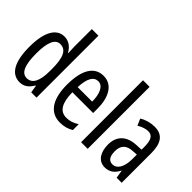

<svg xmlns="http://www.w3.org/2000/svg" viewBox="-80 -1274 1666 1666"><g transform="rotate(45 753.0 -441.0)"><path d="M199 -56C251 -56 288 -83 317 -134H322L333 -66H398V-826H317V-608C317 -587 318 -564 320 -534H316C289 -585 245 -613 196 -613C97 -613 42 -513 42 -334C42 -153 96 -56 199 -56ZM218 -125C154 -125 125 -196 125 -334C125 -468 153 -541 216 -541C286 -541 317 -478 317 -340V-310C317 -186 283 -125 218 -125Z M677 -612C564 -612 505 -513 505 -331C505 -175 558 -56 695 -56C741 -56 782 -67 820 -90V-162C780 -136 743 -125 704 -125C625 -125 587 -189 585 -319H840V-375C840 -508 787 -612 677 -612ZM677 -546C737 -546 764 -471 764 -383H586C591 -494 622 -546 677 -546Z M1026 -66V-826H945V-66Z M1303 -613C1252 -613 1205 -600 1163 -574L1189 -513C1227 -535 1260 -546 1290 -546C1341 -546 1362 -508 1362 -426V-391L1301 -388C1188 -383 1124 -322 1124 -216C1124 -131 1161 -56 1244 -56C1300 -56 1339 -84 1367 -140H1369L1381 -66H1443V-428C1443 -546 1404 -613 1303 -613ZM1315 -329 1363 -332V-278C1363 -180 1328 -122 1272 -122C1231 -122 1207 -152 1207 -218C1207 -288 1242 -325 1315 -329Z"/></g></svg>

Font: Noto Sans Malayalam UI ExtraCondensed
Style: Regular
Weight: 400
Width: 2
Designer: Jelle Bosma - Monotype Design Team
Foundry: Monotype Imaging Inc.
Version: Version 2.104